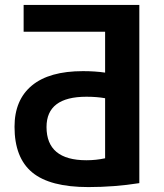

<svg xmlns="http://www.w3.org/2000/svg" viewBox="-20 -750 665 780"><path d="M407 -455V-621H76V-730H546V-6Q444 10 339 10Q183 10 111 -49.5Q39 -109 39 -235Q39 -344 109.5 -402.5Q180 -461 317 -461Q366 -461 407 -455ZM407 -351Q373 -357 331 -357Q169 -357 169 -234Q169 -99 331 -99Q370 -99 407 -107Z"/></svg>

Font: M PLUS 1p
Style: Bold
Weight: 700
Version: Version 1.062